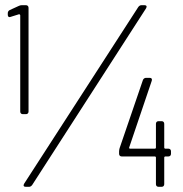

<svg xmlns="http://www.w3.org/2000/svg" viewBox="-20 -720 707 740"><path d="M90 -290V-690C90 -696 86 -700 80 -700H64C60 -700 56 -699 52 -697L17 -681C12 -678 10 -674 10 -669V-663C10 -657 13 -654 17 -654C18 -654 20 -655 21 -655L53 -665C55 -666 58 -663 58 -661V-290C58 -284 62 -280 68 -280H80C86 -280 90 -284 90 -290ZM513 -693 73 -12C69 -5 71 0 79 0H92C97 0 101 -3 104 -7L543 -688C547 -695 545 -700 537 -700H525C520 -700 516 -697 513 -693ZM629 -147H617C615 -147 613 -149 613 -151V-243C613 -249 609 -253 603 -253H591C585 -253 581 -249 581 -243V-151C581 -149 579 -147 577 -147H481C478 -147 477 -150 478 -152L565 -409C567 -416 564 -420 557 -420H543C538 -420 533 -417 531 -412L441 -149C440 -145 439 -141 439 -137V-127C439 -121 443 -117 449 -117H577C579 -117 581 -115 581 -113V-10C581 -4 585 0 591 0H603C609 0 613 -4 613 -10V-113C613 -115 615 -117 617 -117H629C635 -117 639 -121 639 -127V-137C639 -143 635 -147 629 -147Z"/></svg>

Font: Barlow Condensed ExtraLight
Style: Regular
Weight: 275
Width: 3
Designer: Jeremy Tribby
Foundry: Tribby Type
Version: Version 1.422;hotconv 1.0.109;makeotfexe 2.5.65596